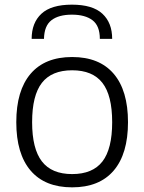

<svg xmlns="http://www.w3.org/2000/svg" viewBox="-20 -795 620 825"><path d="M116 -628Q116 -697 158 -736Q200 -775 289 -775Q378 -775 420 -736Q462 -697 462 -628H409Q409 -684 377.5 -708Q346 -732 289 -732Q232 -732 201 -708Q170 -684 169 -628ZM290 10Q173 10 111.5 -62Q50 -134 50 -270Q50 -406 111.5 -478Q173 -550 290 -550Q407 -550 468.5 -478Q530 -406 530 -270Q530 -134 468.5 -62Q407 10 290 10ZM290 -47Q378 -47 420 -101Q462 -155 462 -270Q462 -385 420 -439Q378 -493 290 -493Q202 -493 160 -439Q118 -385 118 -270Q118 -156 160 -101.5Q202 -47 290 -47Z"/></svg>

Font: Encode Sans Normal
Style: Light
Weight: 300
Designer: Pablo Impallari, Andres Torresi
Foundry: Pablo Impallari, Andres Torresi
Version: Version 1.000; ttfautohint (v1.00) -l 8 -r 50 -G 200 -x 14 -